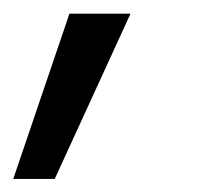

<svg xmlns="http://www.w3.org/2000/svg" viewBox="-52 -122 307 287"><path d="M-32.2 145.5 51.8 -101.6H143.1L29.8 145.5Z"/></svg>

Font: Inter 28pt
Style: Italic
Weight: 400
Italic angle: -9.3988°
Designer: Rasmus Andersson
Foundry: rsms
Version: Version 4.001;git-66647c0bb